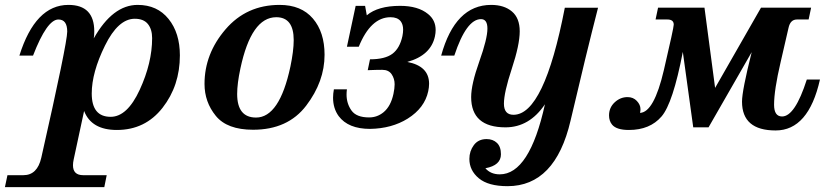

<svg xmlns="http://www.w3.org/2000/svg" viewBox="-67 -520 3378 784"><path d="M384.8 -43Q452.6 -43 503.4 -153.1Q554.2 -263.2 554.2 -364.3Q554.2 -400.4 536.9 -421.9Q519.5 -443.4 483.4 -443.4Q415.5 -443.4 361.6 -333.7Q307.6 -224.1 307.6 -138.2Q307.6 -43 384.8 -43ZM358.9 244.1H-46.9L-36.6 195.3H28.8Q85.4 195.3 101.6 124Q207.5 -343.8 207.5 -391.1Q207.5 -440.4 171.4 -440.4Q125 -440.4 67.9 -293H12.2Q77.1 -500 212.4 -500Q317.9 -500 317.9 -392.1Q317.9 -373.5 315.9 -363.3Q393.1 -500 495.1 -500Q575.2 -500 621.3 -442.6Q667.5 -385.3 667.5 -293.9Q667.5 -170.4 596.7 -79.8Q525.9 10.7 410.2 10.7Q306.2 10.7 276.4 -66.9L233.9 130.9Q231 144 231 154.8Q231 195.3 272.5 195.3H368.7Z M966.3 9.8Q860.4 9.8 814.2 -46.9Q768.1 -103.5 768.1 -177.2Q768.1 -300.3 853.8 -400.1Q939.5 -500 1074.7 -500Q1163.1 -500 1210.7 -444.3Q1258.3 -388.7 1258.3 -296.4Q1258.3 -187 1183.3 -88.6Q1108.4 9.8 966.3 9.8ZM978.5 -40Q1074.2 -40 1118.7 -247.6Q1132.3 -312.5 1132.3 -356.4Q1132.3 -449.7 1061 -449.7Q959 -449.7 914.6 -240.2Q901.4 -178.7 901.4 -136.2Q901.4 -40 978.5 -40Z M1443.8 6.3Q1355 6.3 1315.9 -45.9Q1293 -77.6 1293 -121.1Q1293 -137.2 1296.4 -155.3H1349.6Q1348.1 -144 1348.1 -133.8Q1348.1 -97.2 1368.2 -68.8Q1388.2 -40.5 1440.4 -40.5Q1473.6 -40.5 1499.5 -62Q1528.8 -86.4 1539.6 -136.7Q1544.4 -159.2 1544.4 -175.8Q1544.4 -198.7 1532.2 -216.8Q1520 -234.9 1493.7 -234.9Q1469.7 -234.9 1434.6 -233.4L1443.8 -277.8Q1504.9 -277.8 1535.2 -300.3Q1565.4 -322.8 1576.2 -372.6Q1579.1 -387.2 1579.1 -398.9Q1579.1 -420.4 1568.8 -433.6Q1555.7 -449.7 1527.8 -449.7Q1446.8 -449.7 1397.9 -329.1H1349.6L1385.3 -496.1H1423.8L1430.7 -457.5Q1476.6 -496.1 1566.9 -496.1Q1640.1 -496.1 1680.7 -462.9Q1711.9 -438 1711.9 -397.5Q1711.9 -385.3 1709 -371.6Q1692.4 -293.9 1596.2 -267.1Q1685.1 -250 1685.1 -178.2Q1685.1 -163.6 1681.6 -147.5Q1667 -79.1 1597.7 -35.6Q1532.7 4.9 1443.8 6.3Z M2005.4 240.2Q1926.8 240.2 1888.2 208Q1849.6 175.8 1849.6 128.9Q1849.6 97.2 1867.9 72.5Q1886.2 47.9 1919.9 47.9Q1945.8 47.9 1962.2 63.5Q1978.5 79.1 1978.5 109.9Q1978.5 155.3 1915 167Q1936.5 191.9 1973.6 191.9Q2095.2 191.9 2158.2 -94.2Q2094.7 0 1997.1 0Q1856.9 0 1856.9 -123.5Q1856.9 -175.8 1890.1 -268.8Q1923.3 -361.8 1923.3 -403.3Q1923.3 -441.9 1897 -441.9Q1837.4 -441.9 1788.1 -293H1734.4Q1791.5 -500 1938.5 -500Q1991.7 -500 2023.4 -473.1Q2055.2 -446.3 2055.2 -392.1Q2055.2 -337.4 2022.9 -239.7Q1990.7 -142.1 1990.7 -96.7Q1990.7 -51.3 2029.8 -51.3Q2154.8 -51.3 2239.3 -488.3H2375Q2325.2 -294.4 2262.7 -27.1Q2200.2 240.2 2005.4 240.2Z M3002.4 -307.1 2826.2 0H2763.7L2721.2 -308.1Q2680.7 -98.1 2634.3 -44.4Q2586.9 10.7 2501 10.7Q2450.7 10.7 2432.6 -10.7Q2419.9 -25.9 2419.9 -48.8Q2419.9 -80.6 2442.9 -102.1Q2465.8 -123.5 2495.6 -123.5Q2518.6 -123.5 2533.4 -107.9Q2548.3 -92.3 2548.3 -74.2Q2548.3 -66.9 2546.4 -59.1Q2603.5 -61 2643.8 -233.9Q2684.1 -406.7 2684.1 -419.4Q2684.1 -440.4 2658.2 -440.4H2609.9L2620.1 -488.8H2809.6L2853 -161.1L3040.5 -488.8H3245.1L3234.9 -440.4H3187Q3160.2 -440.4 3152.8 -406.2Q3147 -379.4 3120.4 -265.6Q3093.8 -151.9 3093.8 -92.3Q3093.8 -44.4 3126.5 -44.4Q3179.2 -44.4 3227.5 -195.3H3281.2Q3234.4 12.7 3100.1 12.7Q2962.9 12.7 2962.9 -105Q2962.9 -149.9 3002.4 -307.1Z"/></svg>

Font: Munson
Style: Bold Italic
Weight: 700
Italic angle: -12°
Designer: Paul James MIller
Foundry: High-Logic / Made with FontCreator
Version: Version 2.10;May 5, 2019;FontCreator 11.5.0.2430 64-bit